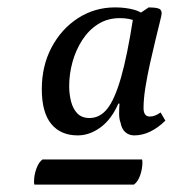

<svg xmlns="http://www.w3.org/2000/svg" viewBox="-20 -757 467 519"><path d="M190 -391Q144 -391 118.5 -422Q93 -453 93 -516Q93 -579 119.5 -629Q146 -679 191 -708Q236 -737 291 -737Q320 -737 343 -730.5Q366 -724 386 -704L376 -682Q368 -690 349.5 -699Q331 -708 304 -708Q271 -708 245.5 -692Q220 -676 202.5 -649Q185 -622 176 -589.5Q167 -557 167 -524Q167 -503 172 -483Q177 -463 189 -450.5Q201 -438 222 -438Q250 -438 270 -463Q290 -488 307 -547Q324 -606 340 -709L382 -737Q397 -737 407 -734.5Q417 -732 417 -721Q417 -717 412 -697Q407 -677 400 -648Q393 -619 385.5 -585.5Q378 -552 373 -520.5Q368 -489 368 -465Q368 -442 385 -442Q393 -442 400 -445Q407 -448 414 -453L427 -431Q408 -412 386.5 -401.5Q365 -391 343 -391Q329 -391 319 -399.5Q309 -408 306 -425Q302 -435 302 -449.5Q302 -464 303 -477H300Q281 -434 251.5 -412.5Q222 -391 190 -391ZM342 -258H73Q72 -260 72 -266Q72 -284 78.5 -301.5Q85 -319 95 -326H364Q364 -325 364.5 -323Q365 -321 365 -319Q365 -301 359 -283.5Q353 -266 342 -258Z"/></svg>

Font: Petrona
Style: Italic
Weight: 400
Italic angle: -9°
Designer: Ringo R. Seeber
Foundry: Ringo R. Seeber
Version: Version 2.001; ttfautohint (v1.8.3)